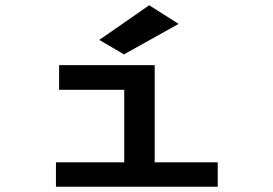

<svg xmlns="http://www.w3.org/2000/svg" viewBox="-20 -711 1040 731"><path d="M193 0V-93H453V-369H205V-463H569V-93H809V0ZM452 -504 358 -559 548 -691 660 -620Z"/></svg>

Font: Inconsolata UltraExpanded SemiBold
Style: Regular
Weight: 600
Width: 9
Monospace: yes
Designer: Raph Levien, Cyreal, Brenton Simpson
Foundry: Raph Levien, Cyreal, Google
Version: Version 3.001; ttfautohint (v1.8.2.53-6de2)